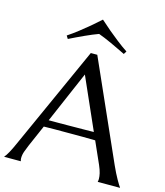

<svg xmlns="http://www.w3.org/2000/svg" viewBox="-142 -1020 962 1119"><g transform="rotate(15 339.0 -460.5)"><path d="M554.2 0V-2Q555.2 -4.4 555.7 -9.3Q556.2 -14.2 556.2 -18.1Q556.2 -33.2 552 -51.5Q547.9 -69.8 536.1 -97.2L477.1 -230Q449.7 -231 404.3 -231Q358.9 -231 306.2 -231Q267.6 -231 231.7 -231Q195.8 -231 167 -230L110.8 -101.1Q103.5 -83 95.2 -61.5Q86.9 -40 86.9 -18.1Q86.9 -11.7 87.9 -7.6Q88.9 -3.4 89.8 -2V0H-9.8V-2Q-1 -11.2 12.2 -34.9Q25.4 -58.6 41 -94.2L320.8 -714.8H359.9L625 -118.2Q634.3 -97.2 644.3 -77.4Q654.3 -57.6 663.1 -42Q671.9 -26.4 678.7 -15.6Q685.5 -4.9 688 -2V0ZM237.8 -272.9Q266.1 -272.9 295.9 -273.2Q325.7 -273.4 354.2 -273.7Q382.8 -273.9 409.2 -274.2Q435.5 -274.4 457 -274.9L319.8 -585L185.1 -272.9ZM338.9 -921.4Q367.2 -895.5 397.5 -870.1Q423.8 -848.1 455.6 -823.2Q487.3 -798.3 519 -777.3L507.8 -759.3Q486.8 -769.5 463.9 -780.5Q440.9 -791.5 418.7 -801.8Q396.5 -812 376 -820.6Q355.5 -829.1 338.9 -835Q322.3 -829.1 302 -820.6Q281.7 -812 259.5 -802Q237.3 -792 214.4 -781Q191.4 -770 169.9 -759.3L158.7 -777.3Q190.4 -798.3 222.2 -823.2Q253.9 -848.1 280.3 -870.1Q310.5 -895.5 338.9 -921.4Z"/></g></svg>

Font: Marcellus
Style: Regular
Weight: 400
Designer: Astigmatic (AOETI)
Foundry: Astigmatic (AOETI)
Version: Version 1.000